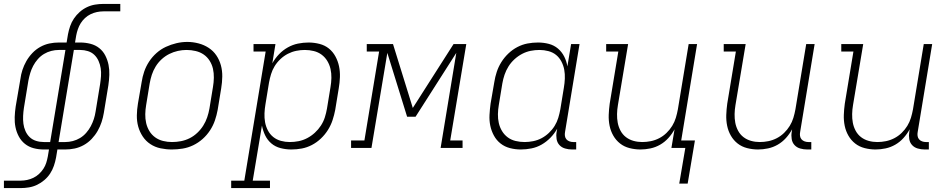

<svg xmlns="http://www.w3.org/2000/svg" viewBox="-29 -755 4849 980"><path d="M-9 205V167H77Q93 167 109.5 163.5Q126 160 141.5 152.5Q157 145 170 133Q183 121 192.5 106.5Q202 92 207 76Q212 60 215 44L221 8H195Q168 8 143 1.5Q118 -5 98.5 -20.5Q79 -36 67 -58.5Q55 -81 50 -106Q45 -131 46 -157.5Q47 -184 51 -211L75 -351Q78 -375 85.5 -398Q93 -421 105.5 -443Q118 -465 136 -484Q154 -503 176.5 -515.5Q199 -528 223 -533Q247 -538 271 -538H311L318 -580Q322 -601 329 -621.5Q336 -642 348.5 -660.5Q361 -679 378 -694Q395 -709 415 -718.5Q435 -728 456.5 -731.5Q478 -735 499 -735H585V-697H499Q482 -697 465.5 -693.5Q449 -690 433.5 -682.5Q418 -675 405 -663Q392 -651 383 -636.5Q374 -622 368.5 -606Q363 -590 360 -574L354 -538H381Q407 -538 432.5 -531.5Q458 -525 477.5 -509.5Q497 -494 508.5 -471.5Q520 -449 525 -424Q530 -399 529 -372.5Q528 -346 524 -319L501 -179Q497 -155 489.5 -132Q482 -109 469.5 -87Q457 -65 439 -46Q421 -27 398.5 -14.5Q376 -2 352 3Q328 8 304 8H264L257 50Q253 71 246 91.5Q239 112 227 130.5Q215 149 197.5 164Q180 179 160 188.5Q140 198 118.5 201.5Q97 205 77 205ZM195 -30H227L305 -500H271Q252 -500 232.5 -495Q213 -490 195.5 -479.5Q178 -469 164 -453Q150 -437 140.5 -419Q131 -401 125.5 -382.5Q120 -364 116 -344L93 -204Q90 -184 89 -163.5Q88 -143 90.5 -123.5Q93 -104 101 -86Q109 -68 122.5 -55Q136 -42 155 -36Q174 -30 195 -30ZM304 -30Q323 -30 342.5 -35Q362 -40 379.5 -50.5Q397 -61 411 -77Q425 -93 434.5 -111Q444 -129 450 -147.5Q456 -166 459 -186L482 -326Q485 -346 486.5 -366.5Q488 -387 485 -406.5Q482 -426 474 -444Q466 -462 452.5 -475Q439 -488 420 -494Q401 -500 381 -500H348L270 -30Z M848 8Q819 8 790.5 2Q762 -4 738.5 -19.5Q715 -35 699.5 -58.5Q684 -82 676.5 -109Q669 -136 669.5 -166Q670 -196 675 -226L694 -336Q698 -363 707 -389.5Q716 -416 732 -440.5Q748 -465 770 -484.5Q792 -504 818 -516Q844 -528 871.5 -534.5Q899 -541 927 -541Q956 -541 984.5 -533.5Q1013 -526 1036.5 -510.5Q1060 -495 1075.5 -472Q1091 -449 1098.5 -421.5Q1106 -394 1105.5 -364Q1105 -334 1100 -304L1082 -194Q1077 -167 1068 -140.5Q1059 -114 1043 -89.5Q1027 -65 1005 -45.5Q983 -26 957 -13.5Q931 -1 903 3.5Q875 8 848 8ZM849 -30Q872 -30 895 -34.5Q918 -39 939 -49.5Q960 -60 978 -77Q996 -94 1008.5 -114Q1021 -134 1028.5 -156Q1036 -178 1040 -201L1058 -311Q1062 -334 1062.5 -358Q1063 -382 1058 -404Q1053 -426 1041 -445Q1029 -464 1011 -476.5Q993 -489 970 -494.5Q947 -500 923 -500Q901 -500 878.5 -495Q856 -490 835 -479.5Q814 -469 796 -452.5Q778 -436 765.5 -415.5Q753 -395 746 -373.5Q739 -352 735 -329L717 -219Q713 -196 712.5 -172.5Q712 -149 717 -127Q722 -105 733.5 -86Q745 -67 763 -54Q781 -41 803.5 -35.5Q826 -30 849 -30Z M1151 205V167H1218L1327 -492H1265V-530H1377L1361 -432Q1375 -457 1395 -478Q1415 -499 1440 -513Q1465 -527 1492 -532.5Q1519 -538 1546 -538Q1546 -538 1546 -538Q1546 -538 1546 -538Q1574 -538 1601.5 -531Q1629 -524 1649.5 -507.5Q1670 -491 1683 -467Q1696 -443 1701.5 -416.5Q1707 -390 1706 -361.5Q1705 -333 1700 -304L1682 -194Q1677 -168 1668.5 -142Q1660 -116 1645 -92Q1630 -68 1609 -48Q1588 -28 1563 -15Q1538 -2 1511.5 3Q1485 8 1458 8Q1430 8 1403 1Q1376 -6 1356 -23Q1336 -40 1324.5 -64Q1313 -88 1308 -114L1261 167H1349V205ZM1450 -30Q1473 -30 1495.5 -34.5Q1518 -39 1539 -50Q1560 -61 1578 -77.5Q1596 -94 1609 -114Q1622 -134 1629 -156Q1636 -178 1640 -201L1658 -311Q1662 -334 1662.5 -357.5Q1663 -381 1658 -403Q1653 -425 1641.5 -444Q1630 -463 1612.5 -476Q1595 -489 1572.5 -494.5Q1550 -500 1527 -500Q1505 -500 1483 -495.5Q1461 -491 1440.5 -480.5Q1420 -470 1402.5 -453.5Q1385 -437 1373 -417.5Q1361 -398 1354.5 -376.5Q1348 -355 1344 -333L1326 -223Q1322 -200 1321 -176.5Q1320 -153 1324 -131Q1328 -109 1338.5 -89Q1349 -69 1366 -55.5Q1383 -42 1405 -36Q1427 -30 1450 -30Z M1763 0V-38H1831L1906 -492H1843V-530H1977L2078 -204L2286 -530H2351L2269 -38H2332V0H2220L2300 -485L2092 -159H2049L1948 -485L1867 0Z M2629 8Q2601 8 2574 1Q2547 -6 2526 -22.5Q2505 -39 2492 -63Q2479 -87 2473.5 -113.5Q2468 -140 2469.5 -168.5Q2471 -197 2475 -226L2494 -336Q2498 -362 2506.5 -388Q2515 -414 2530 -438Q2545 -462 2566 -482Q2587 -502 2612 -515Q2637 -528 2663.5 -533Q2690 -538 2717 -538Q2746 -538 2772.5 -531Q2799 -524 2819 -507Q2839 -490 2851 -466Q2863 -442 2867 -416L2886 -530H2929L2855 -81Q2853 -71 2854.5 -61Q2856 -51 2862 -44Q2868 -37 2877.5 -33.5Q2887 -30 2897 -30H2912V8H2891Q2873 8 2855.5 3Q2838 -2 2826.5 -14.5Q2815 -27 2812 -45Q2809 -63 2812 -81L2815 -98Q2801 -73 2780.5 -52Q2760 -31 2735.5 -17Q2711 -3 2683.5 2.5Q2656 8 2629 8Q2629 8 2629 8Q2629 8 2629 8ZM2649 -30Q2670 -30 2692.5 -34.5Q2715 -39 2735 -49.5Q2755 -60 2772.5 -76.5Q2790 -93 2802 -112.5Q2814 -132 2820.5 -153.5Q2827 -175 2831 -197L2849 -307Q2853 -330 2854 -353.5Q2855 -377 2851 -399Q2847 -421 2836.5 -441Q2826 -461 2809.5 -474.5Q2793 -488 2770.5 -494Q2748 -500 2725 -500Q2702 -500 2679.5 -495.5Q2657 -491 2636 -480Q2615 -469 2597 -452.5Q2579 -436 2566.5 -416Q2554 -396 2546.5 -374Q2539 -352 2535 -329L2517 -219Q2513 -196 2512.5 -172.5Q2512 -149 2517 -127Q2522 -105 2533.5 -86Q2545 -67 2562.5 -54Q2580 -41 2602.5 -35.5Q2625 -30 2649 -30Z M3481 182H3438L3469 0H3398L3414 -95Q3401 -71 3382.5 -50.5Q3364 -30 3340.5 -16.5Q3317 -3 3291 2.5Q3265 8 3240 8Q3212 8 3184.5 1Q3157 -6 3136 -22.5Q3115 -39 3101.5 -62.5Q3088 -86 3082.5 -113Q3077 -140 3078 -168.5Q3079 -197 3083 -226L3127 -492H3065V-530H3177L3125 -219Q3121 -196 3120.5 -173Q3120 -150 3124 -128.5Q3128 -107 3138.5 -87.5Q3149 -68 3166 -55Q3183 -42 3204.5 -36Q3226 -30 3249 -30Q3271 -30 3293 -34.5Q3315 -39 3335.5 -49.5Q3356 -60 3373 -76.5Q3390 -93 3402 -112.5Q3414 -132 3420.5 -153.5Q3427 -175 3431 -197L3486 -530H3529L3448 -38H3518Z M3840 8Q3812 8 3784.5 1Q3757 -6 3736 -22.5Q3715 -39 3701.5 -62.5Q3688 -86 3682.5 -113Q3677 -140 3678 -168.5Q3679 -197 3683 -226L3727 -492H3665V-530H3777L3725 -219Q3721 -196 3720.5 -173Q3720 -150 3724 -128.5Q3728 -107 3738.5 -87.5Q3749 -68 3766 -55Q3783 -42 3804.5 -36Q3826 -30 3849 -30Q3871 -30 3893 -34.5Q3915 -39 3935.5 -49.5Q3956 -60 3973 -76.5Q3990 -93 4002 -112.5Q4014 -132 4020.5 -153.5Q4027 -175 4031 -197L4086 -530H4129L4055 -81Q4053 -71 4054.5 -61Q4056 -51 4062 -44Q4068 -37 4077.5 -33.5Q4087 -30 4097 -30H4112V8H4091Q4073 8 4055.5 3Q4038 -2 4026.5 -14.5Q4015 -27 4012 -45Q4009 -63 4012 -81L4014 -95Q4001 -71 3982.5 -50.5Q3964 -30 3940.5 -16.5Q3917 -3 3891 2.5Q3865 8 3840 8Z M4440 8Q4412 8 4384.5 1Q4357 -6 4336 -22.5Q4315 -39 4301.5 -62.5Q4288 -86 4282.5 -113Q4277 -140 4278 -168.5Q4279 -197 4283 -226L4327 -492H4265V-530H4377L4325 -219Q4321 -196 4320.5 -173Q4320 -150 4324 -128.5Q4328 -107 4338.5 -87.5Q4349 -68 4366 -55Q4383 -42 4404.5 -36Q4426 -30 4449 -30Q4471 -30 4493 -34.5Q4515 -39 4535.5 -49.5Q4556 -60 4573 -76.5Q4590 -93 4602 -112.5Q4614 -132 4620.5 -153.5Q4627 -175 4631 -197L4686 -530H4729L4655 -81Q4653 -71 4654.5 -61Q4656 -51 4662 -44Q4668 -37 4677.5 -33.5Q4687 -30 4697 -30H4712V8H4691Q4673 8 4655.5 3Q4638 -2 4626.5 -14.5Q4615 -27 4612 -45Q4609 -63 4612 -81L4614 -95Q4601 -71 4582.5 -50.5Q4564 -30 4540.5 -16.5Q4517 -3 4491 2.5Q4465 8 4440 8Z"/></svg>

Font: Iosevka Curly Slab XLtEx
Style: Italic
Weight: 200
Width: 7
Italic angle: -9°
Monospace: yes
Designer: Belleve Invis
Foundry: Belleve Invis
Version: Version 11.1.0; ttfautohint (v1.8.3)